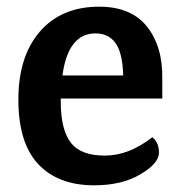

<svg xmlns="http://www.w3.org/2000/svg" viewBox="-20 -540 537 575"><path d="M162 -245V-234Q162 -153 191.5 -113.5Q221 -74 293.5 -74Q366 -74 436 -129Q456 -114 456 -82.5Q456 -51 400.5 -18Q345 15 262 15Q154 15 94.5 -48.5Q35 -112 35 -241.5Q35 -371 99.5 -445.5Q164 -520 277 -520Q373 -520 420.5 -460Q468 -400 466 -302V-245ZM266 -440Q184 -440 167 -314H349Q347 -382 326 -411Q305 -440 266 -440Z"/></svg>

Font: Karma
Style: Bold
Weight: 700
Designer: Joana Correia
Foundry: Indian Type Foundry
Version: Version 1.202;PS 1.0;hotconv 1.0.78;makeotf.lib2.5.61930; tt